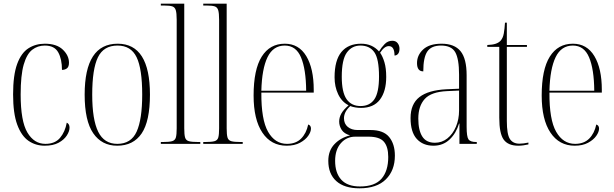

<svg xmlns="http://www.w3.org/2000/svg" viewBox="-20 -780 3329 1041"><path d="M222 10Q173 10 134.5 -16.5Q96 -43 73.5 -104Q51 -165 51 -268Q51 -373 73 -433Q95 -493 134 -518Q173 -543 223 -543Q287 -543 320.5 -511Q354 -479 354 -440Q354 -418 343 -409.5Q332 -401 316 -401Q316 -460 295.5 -496.5Q275 -533 223 -533Q184 -533 154.5 -510Q125 -487 108.5 -429.5Q92 -372 92 -268Q92 -123 128.5 -61.5Q165 0 226 0Q278 0 305.5 -32.5Q333 -65 342 -115Q357 -108 357 -88Q357 -68 342 -45Q327 -22 297.5 -6Q268 10 222 10Z M615 10Q532 10 485.5 -57.5Q439 -125 439 -267Q439 -543 618 -543Q793 -543 793 -267Q793 -123 748 -56.5Q703 10 615 10ZM616 0Q691 0 721 -66.5Q751 -133 751 -267Q751 -407 720.5 -470Q690 -533 617 -533Q542 -533 511 -469.5Q480 -406 480 -267Q480 -131 512.5 -65.5Q545 0 616 0Z M852 0V-10H862Q897 -10 913 -14.5Q929 -19 933.5 -34.5Q938 -50 938 -84V-673Q938 -709 933 -725Q928 -741 914 -745.5Q900 -750 871 -750H852V-760H979V-84Q979 -50 983.5 -34.5Q988 -19 1004 -14.5Q1020 -10 1055 -10H1066V0Z M1082 0V-10H1092Q1127 -10 1143 -14.5Q1159 -19 1163.5 -34.5Q1168 -50 1168 -84V-673Q1168 -709 1163 -725Q1158 -741 1144 -745.5Q1130 -750 1101 -750H1082V-760H1209V-84Q1209 -50 1213.5 -34.5Q1218 -19 1234 -14.5Q1250 -10 1285 -10H1296V0Z M1534 10Q1450 10 1402.5 -61Q1355 -132 1355 -262Q1355 -403 1399 -473Q1443 -543 1524 -543Q1600 -543 1640.5 -476Q1681 -409 1681 -293V-278H1397Q1396 -131 1433.5 -65.5Q1471 0 1536 0Q1584 0 1612.5 -28.5Q1641 -57 1651 -105Q1666 -100 1666 -83Q1666 -65 1651 -43.5Q1636 -22 1606.5 -6Q1577 10 1534 10ZM1640 -288Q1639 -405 1612 -469Q1585 -533 1524 -533Q1461 -533 1430.5 -470Q1400 -407 1397 -288Z M1929 241Q1847 241 1803.5 202Q1760 163 1760 92Q1760 37 1793 2Q1826 -33 1878 -46Q1846 -55 1832.5 -76Q1819 -97 1819 -121Q1819 -143 1830.5 -164Q1842 -185 1870 -209Q1833 -228 1813.5 -269Q1794 -310 1794 -361Q1794 -453 1831 -498Q1868 -543 1938 -543Q1998 -543 2035 -501Q2048 -523 2065.5 -541Q2083 -559 2107 -559Q2126 -559 2136 -546Q2146 -533 2146 -516Q2146 -498 2138.5 -488.5Q2131 -479 2119 -479Q2119 -530 2088 -530Q2064 -530 2041 -494Q2055 -474 2064.5 -442Q2074 -410 2074 -363Q2074 -285 2040 -240Q2006 -195 1937 -195Q1922 -195 1907 -197.5Q1892 -200 1879 -205Q1860 -187 1852.5 -171Q1845 -155 1845 -139Q1845 -109 1865.5 -92Q1886 -75 1919 -75H1989Q2059 -75 2090 -37Q2121 1 2121 64Q2121 144 2072 192.5Q2023 241 1929 241ZM1935 -205Q1985 -205 2010 -242Q2035 -279 2035 -365Q2035 -461 2009.5 -497Q1984 -533 1934 -533Q1888 -533 1860.5 -495Q1833 -457 1833 -364Q1833 -280 1859 -242.5Q1885 -205 1935 -205ZM1932 231Q2012 231 2048.5 189Q2085 147 2085 71Q2085 16 2061.5 -11.5Q2038 -39 1978 -39H1906Q1859 -39 1828 -3.5Q1797 32 1797 92Q1797 158 1830.5 194.5Q1864 231 1932 231Z M2330 10Q2273 10 2239.5 -27Q2206 -64 2206 -140Q2206 -216 2254 -253.5Q2302 -291 2400 -296L2469 -299V-375Q2469 -460 2448.5 -496.5Q2428 -533 2371 -533Q2319 -533 2297 -501Q2275 -469 2275 -393Q2241 -393 2241 -438Q2241 -481 2274.5 -512Q2308 -543 2374 -543Q2444 -543 2477 -502.5Q2510 -462 2510 -372V-93Q2510 -39 2520 -24.5Q2530 -10 2562 -10H2565V0H2471V-110H2469Q2453 -57 2417.5 -23.5Q2382 10 2330 10ZM2338 -6Q2376 -6 2405.5 -29.5Q2435 -53 2452 -93Q2469 -133 2469 -181V-289L2404 -286Q2318 -282 2283 -243.5Q2248 -205 2248 -137Q2248 -74 2269.5 -40Q2291 -6 2338 -6Z M2790 10Q2735 10 2711 -23Q2687 -56 2687 -142V-526H2622V-536Q2650 -537 2666.5 -542.5Q2683 -548 2693 -558Q2707 -573 2711.5 -598.5Q2716 -624 2718 -657H2728V-536H2837V-526H2728V-124Q2728 -52 2744.5 -26.5Q2761 -1 2796 -1Q2808 -1 2819 -2.5Q2830 -4 2845 -7V3Q2832 6 2818 8Q2804 10 2790 10Z M3096 10Q3012 10 2964.5 -61Q2917 -132 2917 -262Q2917 -403 2961 -473Q3005 -543 3086 -543Q3162 -543 3202.5 -476Q3243 -409 3243 -293V-278H2959Q2958 -131 2995.5 -65.5Q3033 0 3098 0Q3146 0 3174.5 -28.5Q3203 -57 3213 -105Q3228 -100 3228 -83Q3228 -65 3213 -43.5Q3198 -22 3168.5 -6Q3139 10 3096 10ZM3202 -288Q3201 -405 3174 -469Q3147 -533 3086 -533Q3023 -533 2992.5 -470Q2962 -407 2959 -288Z"/></svg>

Font: Noto Serif Display Condensed ExtraLight
Style: Regular
Weight: 200
Width: 3
Designer: Monotype Design Team
Foundry: Monotype Imaging Inc.
Version: Version 2.009